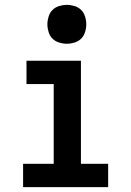

<svg xmlns="http://www.w3.org/2000/svg" viewBox="-20 -770 540 790"><path d="M75 0V-96H201V-424H89V-520H313V-96H425V0ZM255 -590Q239 -590 223 -595Q207 -600 196 -611Q185 -622 180 -638Q175 -654 175 -670Q175 -686 180 -702Q185 -718 196 -729Q207 -740 223 -745Q239 -750 255 -750Q271 -750 287 -745Q303 -740 314 -729Q325 -718 330 -702Q335 -686 335 -670Q335 -654 330 -638Q325 -622 314 -611Q303 -600 287 -595Q271 -590 255 -590Z"/></svg>

Font: Iosevka Term Curly
Style: Bold
Weight: 700
Designer: Belleve Invis
Foundry: Belleve Invis
Version: Version 32.3.0